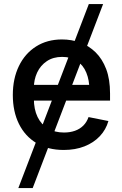

<svg xmlns="http://www.w3.org/2000/svg" viewBox="-20 -748 620 972"><path d="M72.8 204.1 429.7 -727.5H502L145.5 204.1ZM302.7 11.2Q222.7 11.2 164.8 -23.4Q106.9 -58.1 75.9 -120.8Q44.9 -183.6 44.9 -267.1Q44.9 -350.1 75.7 -413.6Q106.4 -477.1 162.6 -512.7Q218.8 -548.3 293.9 -548.3Q342.3 -548.3 386 -532.5Q429.7 -516.6 463.9 -483.2Q498 -449.7 517.6 -398.2Q537.1 -346.7 537.1 -274.9V-238.8H102.1V-318.4H482.4L432.6 -292.5Q432.6 -342.3 417 -380.1Q401.4 -418 370.4 -439Q339.4 -460 294.4 -460Q249.5 -460 217.3 -438.5Q185.1 -417 168.2 -381.1Q151.4 -345.2 151.4 -302.2V-249.5Q151.4 -194.3 170.2 -155.8Q189 -117.2 223.4 -97.2Q257.8 -77.1 303.7 -77.1Q334.5 -77.1 359.4 -85.9Q384.3 -94.7 401.9 -112.3Q419.4 -129.9 428.2 -155.3L528.8 -135.3Q516.6 -91.8 485.4 -58.6Q454.1 -25.4 407.7 -7.1Q361.3 11.2 302.7 11.2Z"/></svg>

Font: Inter 17pt Medium
Style: Regular
Weight: 500
Version: Version 4.001;git-66647c0bb